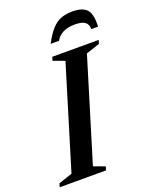

<svg xmlns="http://www.w3.org/2000/svg" viewBox="-182 -945 805 1028"><g transform="rotate(-20 220.0 -431.0)"><path d="M236 -625.5 171 -649.5 177 -670H441.5L435.5 -649.5L357.5 -623.5L181 -44.5L246 -20.5L239.5 0H-24.5L-18.5 -20.5L59.5 -46.5ZM348.5 -791.5Q270 -791.5 240 -738H192.5Q217.5 -785.5 241.8 -812.5Q266 -839.5 294.5 -850.5Q323 -861.5 361 -861.5Q419 -861.5 442.8 -834.2Q466.5 -807 462.5 -738H424Q424.5 -764.5 407.2 -778Q390 -791.5 348.5 -791.5Z"/></g></svg>

Font: Newsreader 16pt SemiBold
Style: Italic
Weight: 600
Italic angle: -17°
Designer: Hugues Gentile
Foundry: Production Type
Version: Version 1.003; ttfautohint (v1.8.3)